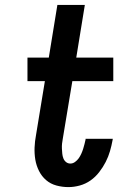

<svg xmlns="http://www.w3.org/2000/svg" viewBox="-20 -755 540 783"><path d="M259 8Q234 8 210 1.5Q186 -5 168 -20.5Q150 -36 139 -58Q128 -80 124 -104Q120 -128 121 -153.5Q122 -179 127 -205L163 -424H92V-520H179L214 -735H326L291 -520H442V-424H275L236 -189Q234 -179 233 -169Q232 -159 232.5 -148.5Q233 -138 234 -128Q235 -118 238.5 -109Q242 -100 249.5 -94Q257 -88 267 -88Q277 -88 286 -94.5Q295 -101 301 -109.5Q307 -118 311.5 -128Q316 -138 319 -147.5Q322 -157 324.5 -167Q327 -177 329 -186V-189H440L439 -183Q435 -161 428.5 -138.5Q422 -116 411 -94.5Q400 -73 384.5 -53Q369 -33 349 -19Q329 -5 305.5 1.5Q282 8 259 8Z"/></svg>

Font: Iosevka Term Curly Oblique
Style: Bold
Weight: 700
Italic angle: -9°
Designer: Belleve Invis
Foundry: Belleve Invis
Version: Version 32.3.0